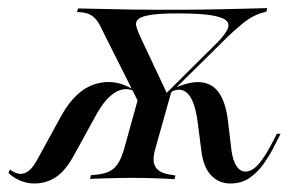

<svg xmlns="http://www.w3.org/2000/svg" viewBox="-72 -435 730 467"><path d="M275.8 -164.5 177.4 -360.5Q169.4 -378.2 161.7 -387.5Q154 -396.8 143.1 -401.2Q132.3 -405.6 115.3 -405.6L117.7 -414.5Q158.9 -413.7 192.3 -412.9Q225.8 -412.1 254.8 -411.7Q283.9 -411.3 311.7 -411.3Q339.5 -411.3 368.5 -411.3Q394.4 -411.3 417.3 -411.7Q440.3 -412.1 464.5 -412.5Q488.7 -412.9 516.5 -413.7Q544.4 -414.5 578.2 -415.3L575.8 -406.5Q558.1 -402.4 544.8 -395.6Q531.5 -388.7 518.1 -377.8Q504.8 -366.9 485.5 -349.2L298.4 -164.5ZM11.3 11.3Q-6.5 11.3 -23.4 4Q-40.3 -3.2 -51.6 -14.5L-47.6 -22.6Q-33.9 -12.1 -21.8 -12.1Q-11.3 -12.1 -1.2 -20.2Q8.9 -28.2 21.8 -52.4L77.4 -154Q112.1 -216.1 159.7 -230.6Q207.3 -245.2 252.4 -216.9L254 -212.9Q242.7 -220.2 227.4 -217.7Q212.1 -215.3 196 -201.2Q179.8 -187.1 163.7 -158.9L105.6 -53.2Q85.5 -17.7 62.5 -3.2Q39.5 11.3 11.3 11.3ZM487.9 11.3Q460.5 11.3 441.5 -8.5Q422.6 -28.2 417.7 -68.5L408.9 -137.1Q402.4 -187.9 385.5 -206.5Q368.5 -225 341.9 -210.5L342.7 -216.1Q385.5 -237.1 414.5 -235.1Q443.5 -233.1 460.1 -210.1Q476.6 -187.1 482.3 -142.7L491.1 -68.5Q494.4 -44.4 503.2 -31Q512.1 -17.7 525 -17.7Q540.3 -17.7 555.2 -33.9Q570.2 -50 586.3 -80.6L601.6 -109.7H610.5L591.1 -71.8Q583.1 -56.5 569.4 -36.7Q555.6 -16.9 535.9 -2.8Q516.1 11.3 487.9 11.3ZM328.2 -204 448.4 -323.4Q470.2 -344.4 479 -359.3Q487.9 -374.2 479.8 -383.5Q471.8 -392.7 443.5 -397.6Q415.3 -402.4 361.3 -402.4Q317.7 -402.4 294.8 -398.8Q271.8 -395.2 264.1 -388.3Q256.5 -381.5 259.7 -370.2Q262.9 -358.9 270.2 -343.5L335.5 -204.8ZM249.2 -2.4Q233.1 -2.4 216.1 -2Q199.2 -1.6 182.7 -1.2Q166.1 -0.8 146.8 0L149.2 -8.9L158.1 -9.7Q189.5 -12.1 204.4 -25Q219.4 -37.9 229 -69.4L279 -250L312.9 -183.9L346 -216.1L305.6 -72.6Q296.8 -42.7 306.9 -27.8Q316.9 -12.9 346 -9.7L354.8 -8.1L352.4 0.8Q327.4 -0.8 300.4 -1.6Q273.4 -2.4 244.4 -2.4H247.6Z"/></svg>

Font: Playfair 144pt SemiCondensed
Style: Italic
Weight: 400
Width: 4
Italic angle: -15.6°
Designer: Claus Eggers Sørensen
Foundry: Claus Eggers Sørensen
Version: Version 2.203